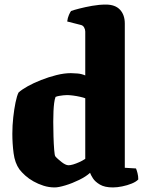

<svg xmlns="http://www.w3.org/2000/svg" viewBox="-20 -820 641 840"><path d="M219 0Q194 0 170.5 -7.5Q147 -15 126.5 -26.5Q106 -38 90.5 -52Q75 -66 65 -79Q45 -107 39.5 -149.5Q34 -192 34 -235Q34 -271 38 -307Q42 -343 48 -372Q54 -401 61 -415Q75 -428 101 -442.5Q127 -457 160 -470Q193 -483 227 -491.5Q261 -500 290 -500Q301 -500 319 -498.5Q337 -497 353 -490V-682Q353 -691 348 -700Q343 -709 333 -711L274 -726Q276 -742 281.5 -754.5Q287 -767 291 -772Q302 -776 327 -782.5Q352 -789 383 -794.5Q414 -800 443 -800Q484 -800 505 -777.5Q526 -755 526 -717V-86L575 -83Q578 -76 581.5 -63Q585 -50 585 -35Q576 -25 556.5 -17Q537 -9 514.5 -4.5Q492 0 474 0Q438 0 417 -12.5Q396 -25 386.5 -40Q377 -55 374 -64Q357 -48 326.5 -33Q296 -18 266 -9Q236 0 219 0ZM280 -97Q288 -97 300 -100.5Q312 -104 326.5 -110.5Q341 -117 353 -125V-390Q346 -393 330.5 -396.5Q315 -400 299.5 -402Q284 -404 273 -404Q266 -404 257 -403Q248 -402 239 -400.5Q230 -399 223 -396Q219 -385 217 -369.5Q215 -354 214 -333.5Q213 -313 213 -287Q213 -258 214 -224Q215 -190 217 -165Q219 -140 222 -136Q227 -130 234.5 -123.5Q242 -117 249.5 -111Q257 -105 265 -101Q273 -97 280 -97Z"/></svg>

Font: Texturina Medium 12pt Black
Style: Regular
Weight: 900
Version: Version 1.002